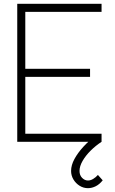

<svg xmlns="http://www.w3.org/2000/svg" viewBox="-20 -740 600 1002"><path d="M439 242Q415.5 242 395.5 229.5Q375.5 217 363.2 196.5Q351 176 351 152Q351 122 368.5 89.8Q386 57.5 415 26Q444 -5.5 479 -33L510 0Q479.5 20 453.2 46Q427 72 411 99.8Q395 127.5 395 152Q395 174.5 408.5 188.2Q422 202 439 202Q452.5 202 466.2 193.8Q480 185.5 491 173L516 201Q499.5 222 479.5 232Q459.5 242 439 242ZM70 0V-720H510V-678H112V-381H450V-339H112V-42H510V0Z"/></svg>

Font: Manrope ExtraLight ExtraLight
Style: Regular
Weight: 250
Version: Version 4.501